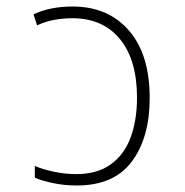

<svg xmlns="http://www.w3.org/2000/svg" viewBox="-20 -560 570 590"><path d="M216 10Q179 10 144.5 3Q110 -4 87 -14V-50Q113 -39 147 -32Q181 -25 214 -25Q279 -25 320.5 -55Q362 -85 381.5 -138Q401 -191 401 -260Q401 -376 348.5 -440Q296 -504 202 -504Q175 -504 147 -499Q119 -494 94 -482L83 -516Q134 -540 203 -540Q312 -540 376 -466.5Q440 -393 440 -259Q440 -137 385 -63.5Q330 10 216 10Z"/></svg>

Font: Noto Sans Mono Condensed ExtraLight
Style: Regular
Weight: 200
Width: 3
Designer: Monotype Design Team
Foundry: Monotype Imaging Inc.
Version: Version 2.014; ttfautohint (v1.8.4.7-5d5b)